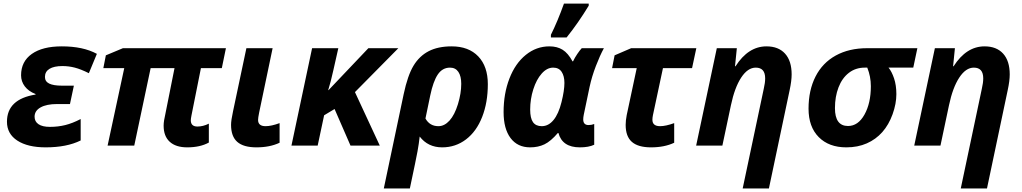

<svg xmlns="http://www.w3.org/2000/svg" viewBox="-20 -816 5729 1076"><path d="M372.1 -232.9H299.8Q241.2 -232.9 207.5 -214.1Q173.8 -195.3 173.8 -162.1Q173.8 -134.8 195.8 -119.9Q217.8 -105 259.8 -105Q304.7 -105 345.5 -115Q386.2 -125 432.1 -148.9V-28.8Q354 9.8 235.8 9.8Q135.3 9.8 77.1 -28.1Q19 -65.9 19 -133.8Q19 -260.3 179.2 -286.1V-289.1Q140.1 -304.2 119.1 -331.8Q98.1 -359.4 98.1 -394Q98.1 -471.2 158.2 -513.7Q218.3 -556.2 326.2 -556.2Q445.8 -556.2 522.9 -514.2L478 -405.8Q433.1 -428.2 399.2 -437Q365.2 -445.8 330.1 -445.8Q282.7 -445.8 257.3 -430.2Q231.9 -414.6 231.9 -384.8Q231.9 -359.4 255.6 -347.7Q279.3 -335.9 328.1 -335.9H394Z M1086.4 -106.9Q1118.2 -106.9 1150.4 -123V-17.1Q1101.6 9.8 1029.3 9.8Q965.3 9.8 931.2 -21.5Q897 -52.7 897 -111.8Q897 -125 899.7 -142.1Q902.3 -159.2 958 -434.1H824.2L732.4 0H583L676.3 -434.1H559.1L573.2 -505.9L668.9 -545.9H1246.1L1223.1 -434.1H1106L1053.2 -169.9Q1049.3 -150.4 1049.3 -142.1Q1049.3 -106.9 1086.4 -106.9Z M1468.3 -108.9Q1500.5 -108.9 1546.9 -126V-16.1Q1492.7 9.8 1417 9.8Q1344.7 9.8 1309.8 -20.8Q1274.9 -51.3 1274.9 -116.2Q1274.9 -141.6 1286.1 -192.9L1360.8 -545.9H1507.8L1432.1 -184.1Q1426.3 -155.3 1426.3 -144Q1426.3 -108.9 1468.3 -108.9Z M2044.4 -545.9H2212.4L1969.2 -299.8L2108.4 0H1944.3L1855 -205.1L1796.4 -169.9L1760.3 0H1613.3L1729 -545.9H1876Q1841.3 -390.1 1833.5 -360.8Q1825.7 -331.5 1819.3 -311H1821.3Z M2713.9 -344.2Q2713.9 -241.7 2682.1 -160.6Q2650.4 -79.6 2591.8 -34.9Q2533.2 9.8 2458 9.8Q2378.4 9.8 2332 -50.8Q2327.6 -10.7 2319.8 32.2Q2312 75.2 2276.9 240.2H2130.9L2242.2 -288.1Q2264.6 -393.6 2297.4 -447.8Q2330.1 -502 2382.3 -529.1Q2434.6 -556.2 2511.2 -556.2Q2606.4 -556.2 2660.2 -500Q2713.9 -443.8 2713.9 -344.2ZM2502 -437Q2459.5 -437 2433.6 -398.7Q2407.7 -360.4 2391.1 -280.8L2364.3 -151.9Q2388.2 -108.9 2437 -108.9Q2470.7 -108.9 2499.3 -140.4Q2527.8 -171.9 2546.4 -232.4Q2564.9 -293 2564.9 -346.2Q2564.9 -389.2 2548.8 -413.1Q2532.7 -437 2502 -437Z M3191.4 -472.2Q3200.7 -492.2 3215.1 -513.4Q3229.5 -534.7 3240.2 -545.9H3364.3Q3342.3 -505.4 3319.6 -446.5Q3296.9 -387.7 3284.2 -329.1L3251.5 -172.9Q3248.5 -158.2 3248.5 -147Q3248.5 -115.2 3278.3 -115.2Q3295.9 -115.2 3310.1 -121.1V-4.9Q3279.3 9.8 3229.5 9.8Q3131.3 9.8 3109.4 -70.8H3106.4Q3066.9 -24.4 3031.5 -7.3Q2996.1 9.8 2951.2 9.8Q2880.4 9.8 2841.3 -42.2Q2802.2 -94.2 2802.2 -188Q2802.2 -291.5 2835 -376.2Q2867.7 -460.9 2926.8 -508.5Q2985.8 -556.2 3059.1 -556.2Q3102.5 -556.2 3133.1 -537.1Q3163.6 -518.1 3188.5 -472.2ZM3016.1 -108.9Q3053.7 -108.9 3082 -143.3Q3110.4 -177.7 3126.7 -243.4Q3143.1 -309.1 3143.1 -351.1Q3143.1 -390.1 3127.4 -413.6Q3111.8 -437 3080.1 -437Q3045.4 -437 3015.9 -403.8Q2986.3 -370.6 2968.8 -315.7Q2951.2 -260.7 2951.2 -202.1Q2951.2 -153.8 2967 -131.3Q2982.9 -108.9 3016.1 -108.9ZM3067.4 -621.1Q3104.5 -695.3 3140.6 -795.9H3279.3V-784.2Q3220.7 -687.5 3155.3 -606H3067.4Z M3679.2 -108.9Q3710.9 -108.9 3758.3 -126V-16.1Q3704.1 9.8 3628.4 9.8Q3556.2 9.8 3521.2 -20.8Q3486.3 -51.3 3486.3 -116.2Q3486.3 -140.6 3492.2 -170.9L3548.3 -434.1H3410.2L3424.3 -505.9L3517.1 -545.9H3882.3L3858.4 -434.1H3695.3L3639.2 -170.9Q3636.2 -156.2 3636.2 -145Q3636.2 -108.9 3679.2 -108.9Z M4289.1 240.2H4142.1L4260.3 -318.8Q4268.1 -352.1 4268.1 -377Q4268.1 -437 4215.3 -437Q4170.4 -437 4133.8 -381.3Q4097.2 -325.7 4076.2 -226.1L4028.3 0H3881.3L3997.1 -545.9H4109.4L4099.1 -444.8H4102.1Q4173.3 -556.2 4275.4 -556.2Q4342.8 -556.2 4379.6 -515.4Q4416.5 -474.6 4416.5 -398.9Q4416.5 -363.3 4405.3 -311Z M5003.4 -288.1Q5003.4 -234.9 4982.2 -175.8Q4960.9 -116.7 4924.6 -75.7Q4888.2 -34.7 4837.6 -12.5Q4787.1 9.8 4723.1 9.8Q4625 9.8 4568.1 -47.9Q4511.2 -105.5 4511.2 -207Q4511.2 -310.1 4550.3 -387Q4589.4 -463.9 4663.8 -504.9Q4738.3 -545.9 4839.4 -545.9H5121.1L5098.1 -437H4959.5Q4977.5 -415 4990.5 -376.7Q5003.4 -338.4 5003.4 -288.1ZM4826.2 -437Q4774.9 -437 4737.1 -407.7Q4699.2 -378.4 4679.2 -326.4Q4659.2 -274.4 4659.2 -210Q4659.2 -109.9 4732.4 -109.9Q4789.1 -109.9 4824.7 -173.8Q4860.4 -237.8 4860.4 -333Q4860.4 -387.2 4840.3 -437Z M5511.2 240.2H5364.3L5482.4 -318.8Q5490.2 -352.1 5490.2 -377Q5490.2 -437 5437.5 -437Q5392.6 -437 5356 -381.3Q5319.3 -325.7 5298.3 -226.1L5250.5 0H5103.5L5219.2 -545.9H5331.5L5321.3 -444.8H5324.2Q5395.5 -556.2 5497.6 -556.2Q5564.9 -556.2 5601.8 -515.4Q5638.7 -474.6 5638.7 -398.9Q5638.7 -363.3 5627.4 -311Z"/></svg>

Font: Zoram GWebM
Style: Bold Italic
Weight: 700
Italic angle: -12°
Foundry: Ascender Corporation
Version: Version 1.000